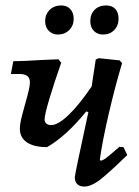

<svg xmlns="http://www.w3.org/2000/svg" viewBox="-20 -674 512 706"><path d="M448 -104Q375 -33 344.5 -10.5Q314 12 290 12Q273 12 264 3Q255 -6 255 -22Q255 -32 305 -262L297 -264Q223 -173 153 -133Q105 -133 79 -150.5Q53 -168 53 -201Q53 -219 61.5 -251Q70 -283 72 -290Q90 -352 90 -370Q90 -387 80.5 -394.5Q71 -402 51 -402H20L29 -449Q64 -449 125 -453L195 -456L205 -443Q180 -372 162 -312Q144 -252 144 -235Q144 -225 150.5 -219.5Q157 -214 168 -214Q193 -214 231.5 -250.5Q270 -287 317 -356L332 -455L343 -460L420 -452L429 -442Q404 -359 380.5 -258.5Q357 -158 347 -87L350 -83Q358 -84 370 -93Q382 -102 419 -134L434 -133ZM146 -596Q146 -621 162.5 -637.5Q179 -654 205 -654Q226 -654 238.5 -640.5Q251 -627 251 -605Q251 -580 234.5 -563.5Q218 -547 193 -547Q173 -547 159.5 -560.5Q146 -574 146 -596ZM312 -596Q312 -622 328 -638Q344 -654 370 -654Q392 -654 404 -641Q416 -628 416 -605Q416 -580 400 -563.5Q384 -547 359 -547Q338 -547 325 -560.5Q312 -574 312 -596Z"/></svg>

Font: Alegreya Medium
Style: Italic
Weight: 500
Italic angle: -7°
Designer: Juan Pablo del Peral
Foundry: Huerta Tipografica
Version: Version 2.008; ttfautohint (v1.8)